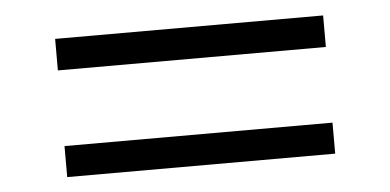

<svg xmlns="http://www.w3.org/2000/svg" viewBox="-32 -553 740 364"><g transform="rotate(-5 338.0 -370.5)"><path d="M83 -502C83 -502 83 -442 83 -442C83 -442 593 -442 593 -442C593 -442 593 -502 593 -502C593 -502 83 -502 83 -502ZM83 -298C83 -298 83 -239 83 -239C83 -239 593 -239 593 -239C593 -239 593 -298 593 -298C593 -298 83 -298 83 -298Z"/></g></svg>

Font: wox.body
Style: Regular
Weight: 500
Designer: Ninad Kale (Devanagari), Jonny Pinhorn (Latin)
Foundry: Indian Type Foundry
Version: ""